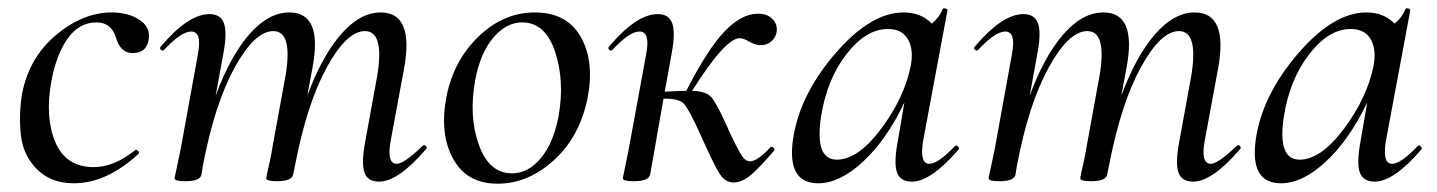

<svg xmlns="http://www.w3.org/2000/svg" viewBox="-20 -429 3465 463"><path d="M158 13Q103 13 69.5 -20.5Q36 -54 30.5 -102Q25 -150 33 -202Q50 -290 115 -344.5Q180 -399 250 -399Q288 -399 315 -382Q342 -365 339 -337Q335 -301 300 -301Q271 -301 260 -337Q249 -375 213 -375Q171 -375 143.5 -336.5Q116 -298 104 -234Q88 -146 113.5 -86Q139 -26 206 -26Q255 -26 306 -67Q309 -69 313 -65Q317 -61 314 -58Q237 13 158 13Z M999 -77Q1003 -81 1007 -77Q1011 -73 1007 -69Q940 9 894 9Q866 9 858.5 -14Q851 -37 861 -89L890 -248Q907 -354 860 -354Q816 -354 768 -266.5Q720 -179 691 -28L687 -9Q685 8 648 8Q622 8 622 1Q622 -1 624.5 -12.5Q627 -24 631 -42Q635 -60 637 -74L669 -249Q686 -354 639 -354Q594 -354 545.5 -265.5Q497 -177 469 -28L466 -9Q464 8 427 8Q401 8 401 1Q401 -1 403.5 -11.5Q406 -22 409.5 -40Q413 -58 416 -71L457 -297Q468 -353 441 -353Q417 -353 376 -309Q372 -305 368 -309Q364 -313 368 -317Q434 -395 485 -395Q512 -395 520 -373Q528 -351 519 -302L500 -198Q535 -293 581 -346Q627 -399 678 -399Q758 -399 734 -268L721 -198Q756 -293 802 -346Q848 -399 898 -399Q978 -399 955 -267L922 -89Q912 -34 937 -34Q954 -34 999 -77Z M1180 14Q1106 14 1073 -45.5Q1040 -105 1056 -193Q1073 -282 1133.5 -340.5Q1194 -399 1270 -399Q1347 -399 1380.5 -340Q1414 -281 1397 -193Q1378 -99 1315.5 -42.5Q1253 14 1180 14ZM1215 -11Q1254 -11 1284.5 -48Q1315 -85 1327 -149Q1342 -234 1318.5 -304.5Q1295 -375 1239 -375Q1201 -375 1169.5 -338Q1138 -301 1126 -236Q1110 -150 1134.5 -80.5Q1159 -11 1215 -11Z M1764 -337Q1729 -337 1649 -210Q1683 -209 1695.5 -194.5Q1708 -180 1731 -129Q1736 -119 1738 -113Q1766 -53 1776 -45Q1782 -40 1789 -40Q1806 -40 1837 -73Q1841 -77 1845 -73Q1849 -69 1846 -65Q1811 -24 1790 -6.5Q1769 11 1749 11Q1729 11 1716 -9Q1703 -29 1677 -87Q1674 -94 1672 -98Q1642 -165 1629.5 -178.5Q1617 -192 1580 -191L1548 -9Q1545 8 1508 8Q1482 8 1482 1Q1482 -1 1484.5 -12Q1487 -23 1490.5 -41Q1494 -59 1497 -74L1538 -297Q1549 -353 1522 -353Q1498 -353 1457 -309Q1453 -305 1449 -309Q1445 -313 1449 -317Q1515 -395 1566 -395Q1593 -395 1601 -373Q1609 -351 1600 -302L1583 -208Q1625 -210 1635 -210Q1686 -310 1727 -353Q1768 -396 1808 -396Q1830 -396 1842.5 -383.5Q1855 -371 1853 -353Q1851 -339 1840.5 -329.5Q1830 -320 1814 -320Q1802 -320 1787 -328.5Q1772 -337 1764 -337Z M2283 -77Q2286 -80 2290 -76Q2294 -72 2292 -69Q2225 9 2179 9Q2151 9 2143 -13.5Q2135 -36 2145 -89L2161 -182Q2118 -92 2061.5 -39.5Q2005 13 1953 13Q1878 13 1892 -91Q1907 -198 1993 -298.5Q2079 -399 2159 -399Q2201 -399 2227 -372Q2246 -388 2253 -407Q2254 -409 2257 -409Q2260 -409 2262.5 -407.5Q2265 -406 2265 -405L2206 -89Q2197 -34 2221 -34Q2242 -34 2283 -77ZM1998 -44Q2049 -44 2104.5 -118Q2160 -192 2176 -269Q2184 -310 2169 -335Q2154 -360 2119 -359Q2067 -358 2020.5 -297.5Q1974 -237 1960 -148Q1944 -44 1998 -44Z M2962 -77Q2966 -81 2970 -77Q2974 -73 2970 -69Q2903 9 2857 9Q2829 9 2821.5 -14Q2814 -37 2824 -89L2853 -248Q2870 -354 2823 -354Q2779 -354 2731 -266.5Q2683 -179 2654 -28L2650 -9Q2648 8 2611 8Q2585 8 2585 1Q2585 -1 2587.5 -12.5Q2590 -24 2594 -42Q2598 -60 2600 -74L2632 -249Q2649 -354 2602 -354Q2557 -354 2508.5 -265.5Q2460 -177 2432 -28L2429 -9Q2427 8 2390 8Q2364 8 2364 1Q2364 -1 2366.5 -11.5Q2369 -22 2372.5 -40Q2376 -58 2379 -71L2420 -297Q2431 -353 2404 -353Q2380 -353 2339 -309Q2335 -305 2331 -309Q2327 -313 2331 -317Q2397 -395 2448 -395Q2475 -395 2483 -373Q2491 -351 2482 -302L2463 -198Q2498 -293 2544 -346Q2590 -399 2641 -399Q2721 -399 2697 -268L2684 -198Q2719 -293 2765 -346Q2811 -399 2861 -399Q2941 -399 2918 -267L2885 -89Q2875 -34 2900 -34Q2917 -34 2962 -77Z M3399 -77Q3402 -80 3406 -76Q3410 -72 3408 -69Q3341 9 3295 9Q3267 9 3259 -13.5Q3251 -36 3261 -89L3277 -182Q3234 -92 3177.5 -39.5Q3121 13 3069 13Q2994 13 3008 -91Q3023 -198 3109 -298.5Q3195 -399 3275 -399Q3317 -399 3343 -372Q3362 -388 3369 -407Q3370 -409 3373 -409Q3376 -409 3378.5 -407.5Q3381 -406 3381 -405L3322 -89Q3313 -34 3337 -34Q3358 -34 3399 -77ZM3114 -44Q3165 -44 3220.5 -118Q3276 -192 3292 -269Q3300 -310 3285 -335Q3270 -360 3235 -359Q3183 -358 3136.5 -297.5Q3090 -237 3076 -148Q3060 -44 3114 -44Z"/></svg>

Font: Cormorant Infant Book
Style: Italic
Weight: 500
Italic angle: -10°
Designer: Christian Thalmann (Catharsis Fonts)
Version: Version 1.000;PS 002.000;hotconv 1.0.88;makeotf.lib2.5.64775